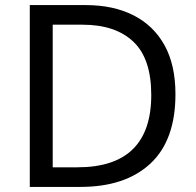

<svg xmlns="http://www.w3.org/2000/svg" viewBox="-20 -734 770 754"><path d="M669 -364Q669 -183 570.5 -91.5Q472 0 296 0H97V-714H317Q425 -714 504 -674Q583 -634 626 -556.5Q669 -479 669 -364ZM574 -361Q574 -504 503.5 -570.5Q433 -637 304 -637H187V-77H284Q574 -77 574 -361Z"/></svg>

Font: Noto Sans Soyombo
Style: Regular
Weight: 400
Designer: Monotype Design Team
Foundry: Monotype Imaging Inc.
Version: Version 2.001; ttfautohint (v1.8.4.7-5d5b)